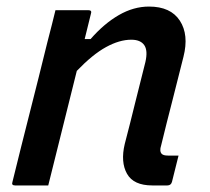

<svg xmlns="http://www.w3.org/2000/svg" viewBox="-20 -565 640 585"><path d="M149 -534H249Q261 -534 257 -523Q252 -504 247.5 -484.5Q243 -465 238 -446H256Q297 -493 342 -519Q387 -545 434 -545Q500 -545 528 -502Q556 -459 539 -392Q522 -323 505 -257.5Q488 -192 471 -122Q465 -104 473 -96Q478 -91 492 -91H524Q519 -71 514 -51Q509 -31 504 -11Q501 0 490 0H444Q387 0 367 -35.5Q347 -71 360 -126Q377 -191 391.5 -250.5Q406 -310 423 -376Q431 -411 419.5 -427.5Q408 -444 380 -444Q344 -444 303 -421.5Q262 -399 214 -349Q192 -262 170.5 -174.5Q149 -87 127 0H26Q14 0 18 -11Q44 -117 71 -223Q98 -329 124 -435Q132 -466 138.5 -491.5Q145 -517 149 -534Z"/></svg>

Font: Recursive Mn Lnr St Med
Style: Italic
Weight: 500
Italic angle: -15°
Monospace: yes
Version: Version 1.079;hotconv 1.0.112;makeotfexe 2.5.65598; ttfautoh